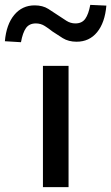

<svg xmlns="http://www.w3.org/2000/svg" viewBox="-76 -767 456 787"><path d="M100 0V-497H205V0ZM10 -594 -56 -598Q-50 -667 -17.5 -706Q15 -745 66 -745Q99 -745 122 -730.5Q145 -716 164 -703Q179 -693 196 -682Q213 -671 233 -671Q260 -671 273.5 -690Q287 -709 294 -747L360 -744Q354 -674 322 -635Q290 -596 238 -596Q205 -596 181.5 -610.5Q158 -625 139 -638Q124 -650 107.5 -660.5Q91 -671 71 -671Q44 -671 30.5 -652Q17 -633 10 -594Z"/></svg>

Font: Nunito Sans 7pt SemiExpanded Medium
Style: Regular
Weight: 500
Width: 6
Designer: Vernon Adams
Foundry: Vernon Adams
Version: Version 3.101;gftools[0.9.27]